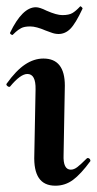

<svg xmlns="http://www.w3.org/2000/svg" viewBox="-25 -581 307 610"><path d="M84 -89 88 -297Q89 -346 62 -346Q40 -346 7 -306Q6 -305 4 -305Q1 -305 -2.5 -308.5Q-6 -312 -4 -315Q26 -357 54.5 -376Q83 -395 113 -395Q181 -395 181 -309L177 -89Q175 -42 200 -42Q210 -42 220.5 -50Q231 -58 250 -77Q252 -79 254 -79Q258 -79 260.5 -75.5Q263 -72 262 -69Q232 -28 207 -9.5Q182 9 151 9Q115 9 98.5 -15.5Q82 -40 84 -89ZM14 -470Q12 -470 9 -472.5Q6 -475 7 -477Q46 -558 89 -558Q101 -558 123 -547Q155 -533 173 -533Q194 -533 205 -539.5Q216 -546 229 -560Q229 -561 229.5 -561Q230 -561 230 -561Q232 -561 235 -558Q238 -555 237 -553Q215 -506 198.5 -489.5Q182 -473 161 -473Q149 -473 136.5 -478Q124 -483 120 -484Q90 -497 71 -497Q52 -497 42 -491.5Q32 -486 25 -479.5Q18 -473 15 -470Z"/></svg>

Font: Cormorant Upright
Style: Bold
Weight: 700
Designer: Christian Thalmann (Catharsis Fonts)
Foundry: Catharsis Fonts
Version: Version 3.302